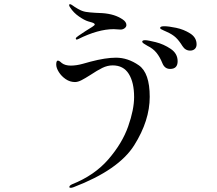

<svg xmlns="http://www.w3.org/2000/svg" viewBox="-20 -844 1040 922"><path d="M344 -659Q344 -664 358 -673Q371 -682 391 -695Q395 -697 423 -715Q435 -723 435 -726Q435 -732 422 -736Q421 -736 403 -741.5Q385 -747 359 -765Q333 -783 317 -808Q312 -815 312 -819Q312 -824 316 -824Q320 -824 327 -819Q336 -812 355 -801Q374 -790 392 -787Q411 -784 438 -782.5Q465 -781 471 -781Q501 -779 527 -771Q549 -764 568 -751.5Q587 -739 587 -724Q587 -715 578.5 -708.5Q570 -702 559 -702Q551 -702 542.5 -703Q534 -704 526 -704Q451 -704 355 -656Q351 -654 349 -654Q344 -654 344 -659ZM856 -623Q840 -649 824 -664Q808 -679 781 -691Q775 -694 765.5 -698Q756 -702 752.5 -704.5Q749 -707 749 -710Q749 -718 769 -718Q789 -718 825.5 -710.5Q862 -703 893 -683.5Q924 -664 924 -631Q924 -617 915.5 -609Q907 -601 893 -601Q870 -601 856 -623ZM760 -540Q748 -570 731.5 -590.5Q715 -611 688 -624Q677 -630 670 -635Q663 -640 663 -644Q663 -651 677 -651Q690 -651 728 -641.5Q766 -632 799.5 -609.5Q833 -587 833 -550Q833 -513 797 -513Q771 -513 760 -540ZM320 58Q313 58 313 54Q313 47 326 41Q434 -2 500.5 -79Q567 -156 595.5 -237Q624 -318 624 -378Q624 -448 598.5 -489Q573 -530 521 -530Q496 -530 471.5 -518Q447 -506 414 -484Q389 -468 371.5 -459Q354 -450 340 -450Q316 -450 295.5 -464Q275 -478 262.5 -498Q250 -518 250 -534Q250 -553 258 -553Q263 -553 269.5 -547.5Q276 -542 277 -541Q293 -529 320 -529Q347 -529 379 -538Q411 -547 415 -548Q487 -567 537 -567Q594 -567 646.5 -530.5Q699 -494 699 -379Q699 -265 624.5 -146.5Q550 -28 333 55Q324 58 320 58Z"/></svg>

Font: Shippori Mincho
Style: Regular
Weight: 400
Designer: FONTDASU
Foundry: FONTDASU / Google Inc. / but / Adobe
Version: Version 3.110; ttfautohint (v1.8.3)